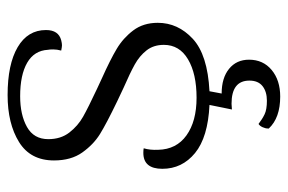

<svg xmlns="http://www.w3.org/2000/svg" viewBox="-146 -412 757 505"><g transform="rotate(-90 232.5 -159.5)"><path d="M245 13 239 45Q280 45 304 64.5Q328 84 328 117Q328 154 301 176.5Q274 199 231 199Q175 199 147 169V167Q147 160 150.5 152.5Q154 145 159 142Q172 152 184.5 158Q197 164 220 164Q244 164 258.5 152.5Q273 141 273 118Q273 71 212 71L197 72L209 13Q124 9 82.5 -25Q41 -59 41 -111Q41 -161 83 -161Q91 -161 95 -160Q90 -144 91 -122Q92 -74 129 -47.5Q166 -21 228 -21Q291 -21 329 -43.5Q367 -66 367 -107Q367 -134 352.5 -152.5Q338 -171 315.5 -183.5Q293 -196 254 -213L218 -230Q160 -258 132.5 -275Q105 -292 84 -321.5Q63 -351 63 -396Q63 -458 111.5 -488Q160 -518 235 -518Q316 -518 361 -491.5Q406 -465 406 -417Q406 -384 379 -377Q371 -375 366 -375Q362 -375 352 -377Q355 -388 355 -398Q355 -408 354 -412Q352 -448 320 -466.5Q288 -485 232 -485Q183 -485 151 -467Q119 -449 119 -411Q119 -378 136.5 -355.5Q154 -333 178 -319.5Q202 -306 251 -283L279 -270Q328 -248 356.5 -231Q385 -214 405 -187.5Q425 -161 425 -123Q425 -70 383 -31Q341 8 245 13Z"/></g></svg>

Font: Arima Madurai Light
Style: Regular
Weight: 300
Designer: Joana Correia and Natanael Gama
Foundry: NDISCOVER
Version: Version 1.019